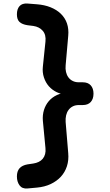

<svg xmlns="http://www.w3.org/2000/svg" viewBox="-20 -903 640 1113"><path d="M194 184.5Q238.7 180.5 273.9 163.9Q309 147.2 332.8 121.4Q356.6 95.5 367.9 60.7Q379.2 25.8 375.5 -15.3L360.5 -196Q359.2 -216.9 363.3 -234.5Q367.4 -252.1 377.2 -265.4Q386.9 -278.7 401.8 -286.3Q416.6 -294 436.5 -294H459.5Q490 -294 506 -311.7Q522 -329.5 522 -360Q522 -390.5 506 -408.3Q490 -426 459.5 -426H436.5Q416.6 -426 401.4 -433.7Q386.2 -441.3 376.5 -454.6Q366.7 -467.9 362.6 -485.9Q358.5 -503.8 360.5 -524L375.5 -695.2Q379.2 -735.6 368.1 -767.7Q356.9 -799.7 332.8 -823.1Q308.6 -846.5 273.3 -860.7Q238 -874.9 194 -878.2L139 -882.5Q108.5 -884.5 93.2 -867.5Q78 -850.5 78 -820Q78 -789.5 93.2 -775.6Q108.5 -761.7 139 -756.9L173 -752.6Q207.7 -747.6 227.7 -724.6Q247.8 -701.6 243.5 -661.8L228.5 -517Q224.8 -484.5 234.4 -454.8Q244 -425 263.1 -403.1Q282.3 -381.3 309.9 -368.1Q337.6 -355 371 -355V-365Q337.9 -365 310.2 -352.2Q282.6 -339.4 263.4 -317.4Q244.3 -295.4 235 -265.8Q225.8 -236.2 228.5 -203L243.5 -44.6Q245.5 -25.2 241.4 -9.7Q237.3 5.9 227.9 17.2Q218.6 28.5 204.6 35.3Q190.7 42.2 173 44.9L139 49.9Q108.5 55.4 93.2 72.4Q78 89.5 78 120Q78 150.5 93.2 171.4Q108.5 192.2 139 189.5Z"/></svg>

Font: Maple Mono
Style: Regular
Weight: 400
Monospace: yes
Designer: subframe7536
Version: Version 7.300